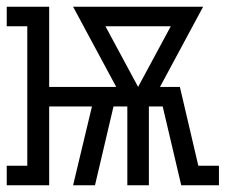

<svg xmlns="http://www.w3.org/2000/svg" viewBox="-35 -550 670 570"><path d="M-15 0V-58H46V-472H-15V-530H111V-292H310L182 -530H568L440 -292H499L554 -57V-58H615V0H503L448 -234H407V0H343V-234H302L247 0H182L238 -234H111V0ZM375 -292 472 -472H278Z"/></svg>

Font: Iosevka Slab Light Extended
Style: Regular
Weight: 300
Width: 7
Monospace: yes
Designer: Belleve Invis
Foundry: Belleve Invis
Version: Version 11.1.0; ttfautohint (v1.8.3)